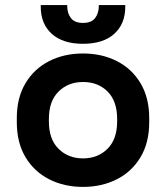

<svg xmlns="http://www.w3.org/2000/svg" viewBox="-20 -720 652 754"><path d="M306 14Q232 14 173 -16Q114 -46 80 -103Q46 -160 46 -240V-256Q46 -336 80 -393Q114 -450 173 -480Q232 -510 306 -510Q380 -510 439 -480Q498 -450 532 -393Q566 -336 566 -256V-240Q566 -160 532 -103Q498 -46 439 -16Q380 14 306 14ZM306 -98Q364 -98 402 -135.5Q440 -173 440 -243V-253Q440 -323 402.5 -360.5Q365 -398 306 -398Q248 -398 210 -360.5Q172 -323 172 -253V-243Q172 -173 210 -135.5Q248 -98 306 -98ZM306 -548Q227 -548 183.5 -587Q140 -626 140 -694V-700H244V-696Q244 -668 258.5 -649Q273 -630 306 -630Q339 -630 353.5 -649Q368 -668 368 -696V-700H472V-694Q472 -626 428.5 -587Q385 -548 306 -548Z"/></svg>

Font: Space Grotesk
Style: Bold
Weight: 700
Designer: Florian Karsten
Foundry: Florian Karsten
Version: Version 2.000